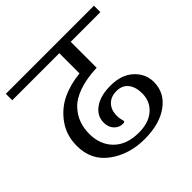

<svg xmlns="http://www.w3.org/2000/svg" viewBox="-176 -799 930 930"><g transform="rotate(-45 289.0 -334.5)"><path d="M535.2 -183.6Q535.2 -240.2 491.7 -280.3Q448.2 -320.3 374 -320.3Q304.7 -320.3 264.2 -291.5Q223.6 -262.7 223.6 -216.8Q223.6 -185.5 241.7 -166Q259.8 -146.5 286.1 -146.5Q298.8 -146.5 298.8 -153.3Q298.8 -154.3 295.4 -167Q292 -179.7 292 -194.3Q292 -234.4 314.5 -257.8Q336.9 -281.2 376 -281.2Q414.1 -281.2 435.1 -255.4Q456.1 -229.5 456.1 -184.6Q456.1 -129.9 417 -95.7Q377.9 -61.5 310.5 -61.5Q227.5 -61.5 181.6 -107.4Q135.7 -153.3 135.7 -227.5Q135.7 -265.6 147.5 -298.3Q159.2 -331.1 186 -360.4Q212.9 -389.6 264.2 -407.7Q315.4 -425.8 387.7 -428.7V-606.4H590.8V-650.4H-12.7V-606.4H309.6V-467.8Q242.2 -461.9 185.5 -435.1Q128.9 -408.2 90.3 -354.5Q51.8 -300.8 51.8 -228.5Q51.8 -129.9 127.4 -74.7Q203.1 -19.5 307.6 -19.5Q411.1 -19.5 473.1 -64.9Q535.2 -110.4 535.2 -183.6Z"/></g></svg>

Font: Kurale
Style: Regular
Weight: 400
Version: 1.0; ttfautohint (v1.3)